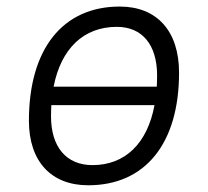

<svg xmlns="http://www.w3.org/2000/svg" viewBox="-20 -547 626 577"><path d="M245.1 9.8C416.5 9.8 518.1 -115.7 518.1 -328.6C518.1 -453.6 451.7 -527.3 339.8 -527.3C168.5 -527.3 66.9 -399.9 66.9 -184.1C66.9 -62.5 133.3 9.8 245.1 9.8ZM257.8 -50.8C179.2 -50.8 133.3 -105.5 133.3 -197.3C133.3 -209 133.8 -220.2 134.3 -231H444.3C422.9 -116.2 356.4 -50.8 257.8 -50.8ZM141.1 -286.6C163.6 -400.9 231 -466.3 331.1 -466.3C407.7 -466.3 452.1 -412.1 452.1 -320.3C452.1 -308.6 451.7 -297.4 451.2 -286.6Z"/></svg>

Font: Cascadia Mono NF Light
Style: Italic
Weight: 300
Italic angle: -10°
Monospace: yes
Designer: Aaron Bell
Foundry: Saja Typeworks
Version: Version 2404.023